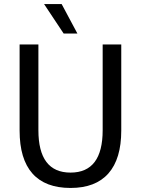

<svg xmlns="http://www.w3.org/2000/svg" viewBox="-20 -920 697 950"><path d="M77 0ZM77 -274V-700H170V-276Q170 -66 329 -66Q488 -66 488 -276V-700H580V-274Q580 -134 516.5 -62Q453 10 329 10Q204 10 140.5 -61.5Q77 -133 77 -274ZM198 -900H285L363 -754H295Z"/></svg>

Font: Sarabun
Style: Regular
Weight: 400
Designer: Suppakit Chalermlarp | Katatrad Co.,Ltd.
Foundry: Cadson Demak Co.,Ltd.
Version: Version 1.000; ttfautohint (v1.6)